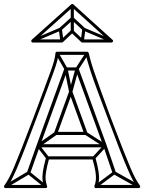

<svg xmlns="http://www.w3.org/2000/svg" viewBox="-33 -952 736 980"><path d="M105 -73 121 -67 170 -205Q170 -205 170 -205Q170 -205 170 -205L312 -597Q313 -599 307.5 -595.5Q302 -592 304 -592H360Q362 -592 356.5 -595.5Q351 -599 352 -597L495 -205Q496 -205 495.5 -205Q495 -205 495 -205L542 -67L558 -73L511 -211Q511 -211 511 -211Q511 -211 511 -211L368 -603Q365 -608 360 -608H304Q299 -608 296 -603L154 -211Q154 -211 154 -211Q154 -211 154 -211ZM503 -200V-216H162V-200ZM265 -684 251 -676 297 -596Q297 -595 296.5 -597Q296 -599 296 -598L320 -481Q322 -475 328 -475Q334 -475 336 -481L368 -598Q368 -599 367 -597Q366 -595 367 -596L419 -676L405 -684L353 -604Q353 -604 353 -603.5Q353 -603 352 -602L320 -485Q319 -479 328.5 -478.5Q338 -478 336 -485L312 -602Q312 -602 311.5 -602.5Q311 -603 311 -604ZM256 -264 246 -278 157 -215Q155 -213 154.5 -209.5Q154 -206 156 -203L204 -141L216 -151L168 -213Q167 -215 165.5 -207.5Q164 -200 167 -201ZM409 -278 401 -264 499 -201Q502 -200 500.5 -208Q499 -216 497 -213L440 -151L452 -141L509 -203Q511 -205 511 -209Q511 -213 507 -215ZM195 6 205 -6 118 -76Q116 -78 113.5 -78.5Q111 -79 109 -77L-9 -7L-1 7L117 -63Q119 -65 112.5 -65.5Q106 -66 108 -64ZM671 7 679 -7 554 -77Q552 -79 549.5 -78.5Q547 -78 545 -76L451 -6L461 6L555 -64Q557 -65 550.5 -65Q544 -65 546 -63ZM210 -138H446L438 -144Q450 -103 454 -77.5Q458 -52 456.5 -35Q455 -18 449 -3Q448 1 450 4.5Q452 8 456 8H675Q680 8 682 3.5Q684 -1 681 -5Q670 -20 658.5 -41Q647 -62 631.5 -98.5Q616 -135 592 -196Q568 -257 532 -352Q499 -441 478 -499Q457 -557 445.5 -591.5Q434 -626 428.5 -646.5Q423 -667 420 -681Q419 -684 417 -686Q415 -688 412 -688H258Q255 -688 252.5 -686Q250 -684 250 -680Q249 -665 243.5 -643.5Q238 -622 225 -586.5Q212 -551 191 -494Q170 -437 138 -352Q102 -257 78 -196Q54 -135 38.5 -98.5Q23 -62 11.5 -41Q0 -20 -11 -5Q-14 -1 -12 3.5Q-10 8 -5 8H200Q205 8 207 4.5Q209 1 207 -3Q202 -18 200 -35Q198 -52 202.5 -77.5Q207 -103 218 -144ZM320 -480 397 -268 405 -279H251L259 -268L336 -480ZM210 -154Q207 -154 205 -152.5Q203 -151 202 -148Q190 -104 186 -76.5Q182 -49 184.5 -31Q187 -13 193 3L200 -8H-5L1 5Q13 -10 24.5 -31.5Q36 -53 52 -90Q68 -127 92 -188.5Q116 -250 152 -346Q185 -433 206.5 -491Q228 -549 241 -585Q254 -621 259.5 -643Q265 -665 266 -680L258 -672H412L404 -679Q407 -664 412.5 -643.5Q418 -623 429.5 -587.5Q441 -552 462.5 -494Q484 -436 518 -346Q554 -250 578 -188.5Q602 -127 618 -90Q634 -53 645.5 -31.5Q657 -10 669 5L675 -8H456L463 3Q470 -13 472 -31Q474 -49 470 -76.5Q466 -104 454 -148Q453 -151 451 -152.5Q449 -154 446 -154ZM336 -486Q334 -491 328 -491Q322 -491 320 -486L243 -274Q242 -270 244.5 -266.5Q247 -263 251 -263H405Q410 -263 412 -266.5Q414 -270 413 -274ZM390 -797 400 -809 341 -864Q339 -866 336 -866Q333 -866 331 -864L270 -809L280 -797L341 -852Q343 -854 336 -854Q329 -854 331 -852ZM275 -742 291 -744 283 -804Q282 -808 279 -810Q276 -812 272 -810L131 -750L137 -736L278 -796Q282 -798 274 -802Q266 -806 267 -802ZM533 -736 539 -750 398 -810Q394 -812 391 -810Q388 -808 387 -804L379 -744L395 -742L403 -802Q404 -806 396 -802Q388 -798 392 -796ZM344 -924H328V-858Q328 -858 328 -858Q328 -858 328 -858V-792H344V-858Q344 -858 344 -858Q344 -858 344 -858ZM387 -735H536Q541 -735 543.5 -740Q546 -745 541 -749L341 -930Q339 -932 336 -932Q333 -932 331 -930L129 -749Q125 -745 127 -740Q129 -735 134 -735H283Q286 -735 288 -737L340 -786H330L382 -737Q384 -735 387 -735ZM387 -751 392 -749 340 -798Q338 -800 335 -800Q332 -800 330 -798L278 -749L283 -751H134L139 -737L341 -918H331L531 -737L536 -751Z"/></svg>

Font: Tilt Prism
Style: Regular
Weight: 400
Version: Version 1.000